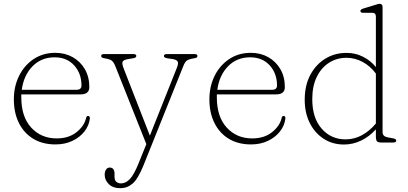

<svg xmlns="http://www.w3.org/2000/svg" viewBox="-20 -746 2135 1005"><path d="M447.5 -290Q447.5 -252 402 -252H91.5Q91.5 -244 91.5 -236.5Q91.5 -134.5 143.5 -78Q195.5 -21.5 276.5 -21.5Q339 -21.5 379.8 -53.5Q420.5 -85.5 430.5 -127.5Q432.5 -139 441 -139Q450.5 -139 450.5 -126.5Q446.5 -89.5 422.5 -58.5Q398.5 -27.5 359.2 -8.8Q320 10 270.5 10Q203 10 154.2 -19.5Q105.5 -49 79 -102.2Q52.5 -155.5 52.5 -226Q52.5 -294 80 -349.2Q107.5 -404.5 156.5 -437Q205.5 -469.5 269.5 -469.5Q320 -469.5 360.2 -447Q400.5 -424.5 424 -384.2Q447.5 -344 447.5 -290ZM265.5 -446Q196 -446 150 -398.8Q104 -351.5 94 -276H380Q406.5 -276 406.5 -298.5Q406.5 -361.5 368.2 -403.8Q330 -446 265.5 -446Z M704.5 111 746 8.5 583.5 -400Q574.5 -422.5 563.5 -429.8Q552.5 -437 526.5 -441Q509.5 -443.5 509.5 -453Q509.5 -463 524.5 -463H678.5Q693.5 -463 693.5 -453Q693.5 -443.5 676.5 -441L651.5 -437Q625.5 -432.5 621.5 -422.2Q617.5 -412 628 -386L764.5 -36L905.5 -390.5Q915 -413.5 910.2 -423.5Q905.5 -433.5 882.5 -437L855.5 -441Q838 -443.5 838 -453Q838 -463 853.5 -463H998.5Q1013.5 -463 1013.5 -453Q1013.5 -449 1010.5 -445.8Q1007.5 -442.5 997 -441Q969 -436.5 958.5 -429.2Q948 -422 939.5 -400L730.5 121Q702 191 674 215Q646 239 610 239Q570.5 239 549.2 217.5Q528 196 528 169.5Q528 152 535.2 141.5Q542.5 131 554 131Q579.5 131 579.5 164.5V178Q579.5 198 589.2 206Q599 214 613 214Q638.5 214 660 191Q681.5 168 704.5 111Z M1471 -290Q1471 -252 1425.5 -252H1115Q1115 -244 1115 -236.5Q1115 -134.5 1167 -78Q1219 -21.5 1300 -21.5Q1362.5 -21.5 1403.2 -53.5Q1444 -85.5 1454 -127.5Q1456 -139 1464.5 -139Q1474 -139 1474 -126.5Q1470 -89.5 1446 -58.5Q1422 -27.5 1382.8 -8.8Q1343.5 10 1294 10Q1226.5 10 1177.8 -19.5Q1129 -49 1102.5 -102.2Q1076 -155.5 1076 -226Q1076 -294 1103.5 -349.2Q1131 -404.5 1180 -437Q1229 -469.5 1293 -469.5Q1343.5 -469.5 1383.8 -447Q1424 -424.5 1447.5 -384.2Q1471 -344 1471 -290ZM1289 -446Q1219.5 -446 1173.5 -398.8Q1127.5 -351.5 1117.5 -276H1403.5Q1430 -276 1430 -298.5Q1430 -361.5 1391.8 -403.8Q1353.5 -446 1289 -446Z M1575 -223.5Q1575 -300 1604.8 -355Q1634.5 -410 1684.2 -439.8Q1734 -469.5 1794 -469Q1839 -469.5 1879.2 -449.5Q1919.5 -429.5 1947.5 -395V-659Q1947.5 -679 1929 -679H1881Q1866.5 -679 1866.5 -688.5Q1866.5 -696.5 1880.5 -701L1939.5 -719Q1948 -721.5 1955.2 -723.8Q1962.5 -726 1967 -726Q1982.5 -726 1982.5 -709V-54Q1982.5 -32 2009.5 -27L2037 -22Q2054 -19 2054 -10Q2054 0 2039 0H1977.5Q1959.5 0 1953.5 -6Q1947.5 -12 1947.5 -32.5V-69Q1913.5 -31 1870.2 -10.2Q1827 10.5 1781 10.5Q1720.5 10.5 1674 -19.8Q1627.5 -50 1601.2 -102.8Q1575 -155.5 1575 -223.5ZM1614.5 -227Q1614.5 -128.5 1663.8 -72.5Q1713 -16.5 1788.5 -16.5Q1834.5 -16.5 1874.8 -38.5Q1915 -60.5 1947.5 -99.5V-361Q1918 -400.5 1877.8 -422Q1837.5 -443.5 1793.5 -443.5Q1743.5 -443.5 1703 -418Q1662.5 -392.5 1638.5 -344.2Q1614.5 -296 1614.5 -227Z"/></svg>

Font: Fraunces 9pt S050 Thin
Style: Regular
Weight: 100
Version: Version 1.000; ttfautohint (v1.8.3)